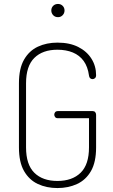

<svg xmlns="http://www.w3.org/2000/svg" viewBox="-20 -947 571 973"><path d="M271 6Q216 6 172 -14.5Q128 -35 102 -80Q76 -125 76 -200V-525Q76 -600 102 -645Q128 -690 172 -710.5Q216 -731 271 -731Q333 -731 376.5 -709Q420 -687 443.5 -649.5Q467 -612 467 -566Q467 -556 461.5 -551Q456 -546 449 -546Q442 -546 437 -550.5Q432 -555 431 -564Q425 -609 404 -638Q383 -667 349 -681Q315 -695 271 -695Q196 -695 154 -653.5Q112 -612 112 -525V-200Q112 -113 154 -71.5Q196 -30 271 -30Q346 -30 388.5 -71.5Q431 -113 431 -200V-348H272Q264 -348 259.5 -353.5Q255 -359 255 -366Q255 -373 259.5 -378.5Q264 -384 272 -384H450Q458 -384 462.5 -378.5Q467 -373 467 -365V-200Q467 -125 441 -80Q415 -35 370.5 -14.5Q326 6 271 6ZM274 -860Q259 -860 249.5 -870Q240 -880 240 -894Q240 -908 249.5 -917.5Q259 -927 274 -927Q288 -927 297.5 -917.5Q307 -908 307 -894Q307 -880 297.5 -870Q288 -860 274 -860Z"/></svg>

Font: Dosis ExtraLight ExtraLight
Style: Regular
Weight: 250
Version: Version 3.001; ttfautohint (v1.8.2)